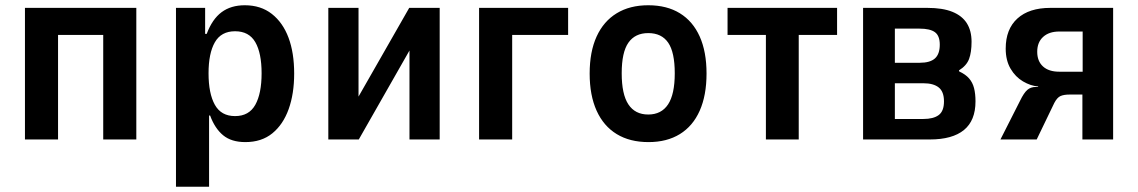

<svg xmlns="http://www.w3.org/2000/svg" viewBox="-20 -531 4333 731"><path d="M75 0V-501H499V0H373V-398H201V0Z M650 180V-501H761V-402H767Q788 -458 823.5 -484.5Q859 -511 912 -511Q973 -511 1015 -478Q1057 -445 1078.5 -387.5Q1100 -330 1100 -251Q1100 -174 1079 -115.5Q1058 -57 1017 -23.5Q976 10 914 10Q861 10 829.5 -16Q798 -42 780 -91H776V180ZM875 -89Q928 -89 952 -132Q976 -175 976 -252Q976 -329 952 -370.5Q928 -412 875 -412Q822 -412 798 -370Q774 -328 774 -252Q774 -175 798 -132Q822 -89 875 -89Z M1230 0V-501H1345V-137H1330L1538 -501H1654V0H1539V-365H1554L1346 0Z M1804 0V-501H2143V-398H1930V0Z M2449 10Q2378 10 2328 -20.5Q2278 -51 2251.5 -109.5Q2225 -168 2225 -251Q2225 -334 2251.5 -392Q2278 -450 2328 -480.5Q2378 -511 2448 -511Q2519 -511 2568.5 -480.5Q2618 -450 2644 -392Q2670 -334 2670 -251Q2670 -168 2644 -109.5Q2618 -51 2568.5 -20.5Q2519 10 2449 10ZM2448 -95Q2498 -95 2523.5 -133.5Q2549 -172 2549 -252Q2549 -332 2524 -368.5Q2499 -405 2448 -405Q2398 -405 2372.5 -368.5Q2347 -332 2347 -252Q2347 -172 2372.5 -133.5Q2398 -95 2448 -95Z M2896 0V-398H2750V-501H3167V-398H3021V0Z M3266 0V-501H3511Q3569 -501 3606 -486Q3643 -471 3661 -442.5Q3679 -414 3679 -372Q3679 -332 3669.5 -306.5Q3660 -281 3631 -263L3632 -259Q3656 -248 3669.5 -232.5Q3683 -217 3688.5 -195.5Q3694 -174 3694 -145Q3694 -72 3650 -36Q3606 0 3520 0ZM3387 -78H3495Q3534 -78 3554 -93Q3574 -108 3574 -145Q3574 -182 3554 -198Q3534 -214 3496 -214H3387ZM3387 -292H3482Q3521 -292 3539.5 -308.5Q3558 -325 3558 -361Q3558 -395 3539.5 -408.5Q3521 -422 3481 -422H3387Z M3789 0 3864 -148Q3878 -177 3891 -188.5Q3904 -200 3924 -200H3933L3932 -202Q3904 -204 3875 -221Q3846 -238 3827.5 -269.5Q3809 -301 3809 -346Q3809 -420 3853.5 -460.5Q3898 -501 3979 -501H4218V0H4101V-171H4052Q4031 -171 4018 -165.5Q4005 -160 3994 -139L3927 0ZM4013 -258H4102V-411H4013Q3974 -411 3951.5 -390.5Q3929 -370 3929 -334Q3929 -298 3951 -278Q3973 -258 4013 -258Z"/></svg>

Font: Nunito Sans 7pt Condensed
Style: Bold
Weight: 700
Width: 3
Designer: Vernon Adams
Foundry: Vernon Adams
Version: Version 3.101;gftools[0.9.27]